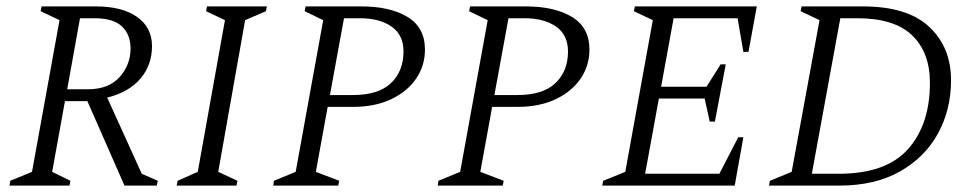

<svg xmlns="http://www.w3.org/2000/svg" viewBox="-20 -580 3045 600"><path d="M10 0 12 -15 80 -43 166 -517 107 -545 110 -560H279Q362 -560 408.5 -527Q455 -494 455 -436Q455 -377 419 -334.5Q383 -292 315 -275L423 -37L473 -15L470 0H369L253 -264H183L143 -43L200 -15L197 0ZM275 -523H230L190 -301H254Q320 -301 354 -339.5Q388 -378 388 -428Q388 -472 361 -497.5Q334 -523 275 -523Z M532 0 535 -15 598 -43 683 -517 624 -545 627 -560H814L811 -545L746 -517L662 -43L722 -15L719 0Z M834 0 836 -15 904 -43 990 -517 932 -545 935 -560H1109Q1199 -560 1253.5 -527Q1308 -494 1308 -425Q1308 -375 1280.5 -334.5Q1253 -294 1202.5 -270Q1152 -246 1083 -246H1004L967 -43L1040 -15L1037 0ZM1055 -523 1011 -283H1082Q1163 -283 1202 -320.5Q1241 -358 1241 -419Q1241 -471 1203.5 -497Q1166 -523 1105 -523Z M1348 0 1350 -15 1418 -43 1504 -517 1446 -545 1449 -560H1623Q1713 -560 1767.5 -527Q1822 -494 1822 -425Q1822 -375 1794.5 -334.5Q1767 -294 1716.5 -270Q1666 -246 1597 -246H1518L1481 -43L1554 -15L1551 0ZM1569 -523 1525 -283H1596Q1677 -283 1716 -320.5Q1755 -358 1755 -419Q1755 -471 1717.5 -497Q1680 -523 1619 -523Z M1862 0 1865 -15 1934 -43 2020 -517 1961 -545 1964 -560H2345L2319 -418H2303L2285 -523H2085L2046 -309H2188L2232 -379H2248L2214 -200H2198L2182 -272H2039L1996 -37H2228L2287 -151H2303L2276 0Z M2383 0 2386 -15 2454 -43 2541 -517 2482 -545 2485 -560H2676Q2816 -560 2884 -496Q2952 -432 2952 -330Q2952 -237 2911 -162.5Q2870 -88 2792 -44Q2714 0 2603 0ZM2659 -523H2606L2517 -37H2601Q2749 -37 2817.5 -114Q2886 -191 2886 -321Q2886 -416 2830.5 -469.5Q2775 -523 2659 -523Z"/></svg>

Font: Spectral SC Light
Style: Italic
Weight: 300
Italic angle: -10°
Designer: Jean-Baptiste Levee
Foundry: Production Type
Version: Version 2.001